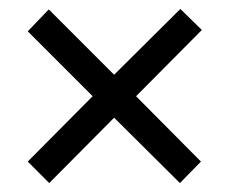

<svg xmlns="http://www.w3.org/2000/svg" viewBox="-20 -568 513 429"><path d="M383 -548 431 -501 284 -353 429 -207 382 -159 235 -305 90 -159 42 -207 187 -353 42 -498 89 -547 235 -401Z"/></svg>

Font: Noto Sans Lao Looped UI Condensed
Style: Regular
Weight: 400
Width: 3
Designer: Mark Frömberg, Ben Mitchell
Foundry: The Fontpad Ltd
Version: Version 1.001; ttfautohint (v1.8.4.7-5d5b)